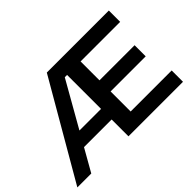

<svg xmlns="http://www.w3.org/2000/svg" viewBox="-119 -1004 1307 1307"><g transform="rotate(-45 534.5 -350.0)"><path d="M1022 -109V0H497V-162H231L139 0H5L411 -700H1008V-591H627V-409H965V-302H627V-109ZM497 -264V-591H475L289 -264Z"/></g></svg>

Font: CMG Sans SemiBold
Style: Regular
Weight: 600
Designer: Julieta Ulanovsky
Foundry: Julieta Ulanovsky
Version: Version 7.200